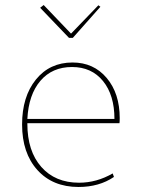

<svg xmlns="http://www.w3.org/2000/svg" viewBox="-20 -735 560 765"><path d="M255 -584 140 -704 154 -715 263 -601 372 -714 380 -708 270 -584ZM293 10Q190 10 129 -57.5Q68 -125 68 -239Q68 -350 123 -418Q178 -486 269 -486Q353 -486 405 -424.5Q457 -363 457 -264Q457 -251 456 -244H89V-242Q89 -133 144.5 -70Q200 -7 295 -7Q365 -7 429 -44L434 -30Q375 10 293 10ZM267 -468Q188 -468 141 -413Q94 -358 89 -261H436Q436 -356 390.5 -412Q345 -468 267 -468Z"/></svg>

Font: Cantarell Thin
Style: Regular
Weight: 100
Designer: Dave Crossland, Nikolaus Waxweiler, Florian Fecher, Jacques Le Bailly, Eben Sorkin, Alexei Vanyashin, Alexios Zavras, Em
Version: Version 0.303